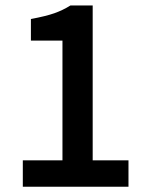

<svg xmlns="http://www.w3.org/2000/svg" viewBox="-20 -673 527 707"><path d="M64 -82.5H210V-523.4H93.8V-603Q148.9 -613.3 180.2 -624.3Q211.4 -635.3 239.3 -652.8H321.3V-82.5H453.1V14.6H64Z"/></svg>

Font: Pyidaungsu
Style: Bold
Weight: 700
Designer: Sun Tun
Foundry: MCF
Version: Version 2.005 July 4, 2018; ttfautohint (v1.8.1)